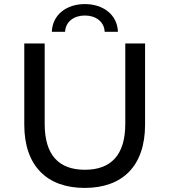

<svg xmlns="http://www.w3.org/2000/svg" viewBox="-20 -913 831 941"><path d="M234 -757H299C301 -807 343 -837 396 -837C449 -837 491 -807 493 -757H558C555 -841 486 -893 396 -893C306 -893 237 -841 234 -757ZM395 8C580 8 691 -99 691 -302V-700H594V-306C594 -151 522 -81 396 -81C270 -81 199 -151 199 -306V-700H99V-302C99 -99 211 8 395 8Z"/></svg>

Font: AWKNG-Font Medium
Style: Regular
Weight: 500
Designer: Awakening Church
Foundry: Awakening Church
Version: Version 1.700;PS 001.700;hotconv 1.0.88;makeotf.lib2.5.64775